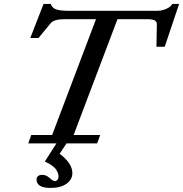

<svg xmlns="http://www.w3.org/2000/svg" viewBox="-20 -717 915 960"><path d="M121.1 0 136.2 -42H240.7L460 -621.1H304.2Q250.5 -621.1 233.9 -601.6L172.4 -526.9H131.3L197.8 -697.3H233.9Q240.2 -677.2 260.5 -670.2Q280.8 -663.1 319.8 -663.1H768.1Q789.1 -663.1 811.3 -672.6Q833.5 -682.1 841.3 -697.3H875.5L803.7 -483.4H762.2L764.2 -595.7Q764.6 -609.4 752.9 -615.2Q741.2 -621.1 713.4 -621.1H567.4L348.1 -42H481L465.8 0H312.5L278.3 51.8Q341.8 99.6 341.8 148.4Q341.8 181.2 312.3 201.9Q282.7 222.7 232.4 222.7Q162.6 222.7 162.6 179.7Q162.6 169.4 170.4 163.3Q178.2 157.2 191.9 157.2Q210.4 157.2 227.5 172.4Q245.1 188.5 254.4 188.5Q261.7 188.5 267.1 182.4Q272.5 176.3 272.5 165Q272.5 158.7 270.5 151.9Q268.6 145 262.7 134.3Q256.8 123.5 241.7 112.1Q226.6 100.6 204.1 90.8L262.2 0Z"/></svg>

Font: Elstob 6pt Medium
Style: Italic
Weight: 500
Italic angle: -20°
Designer: Peter S. Baker
Version: Version 1.015